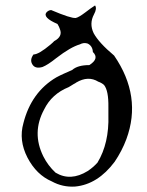

<svg xmlns="http://www.w3.org/2000/svg" viewBox="-20 -671 540 705"><path d="M256 14Q210 17 170 -5Q114 -29 81 -92Q48 -156 66 -219Q95 -333 187 -387Q200 -394 214.5 -400.5Q229 -407 245 -414Q265 -432 308 -432Q346 -456 321 -480Q320 -502 302 -511Q288 -516 273 -508Q256 -503 234.5 -490.5Q213 -478 187 -458Q156 -433 136 -425Q108 -417 98 -436Q89 -452 103 -471Q122 -471 165 -507Q170 -511 173.5 -514.5Q177 -518 179 -520Q211 -537 200 -564Q199 -568 196.5 -573Q194 -578 191 -583Q135 -607 151 -626Q159 -634 168 -634Q241 -603 258 -605Q269 -607 294 -626Q303 -633 312 -639.5Q321 -646 329 -651Q337 -640 325 -618Q307 -584 324 -549Q343 -514 399 -467Q502 -317 444 -160Q428 -117 401 -77Q339 6 256 14ZM184 -37Q239 -4 302 -43Q323 -57 338 -74Q381 -145 378 -248V-277Q379 -338 362 -359Q353 -367 341 -371Q304 -394 260 -368Q259 -367 256.5 -365.5Q254 -364 250 -362Q244 -358 239.5 -355.5Q235 -353 232 -351Q170 -326 142 -269Q96 -184 139 -97Q156 -63 184 -37Z"/></svg>

Font: New Tegomin
Style: Regular
Weight: 400
Designer: Kyosuke Nagai
Version: Version 1.000